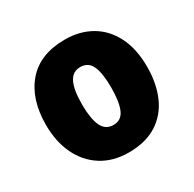

<svg xmlns="http://www.w3.org/2000/svg" viewBox="-131 -751 855 847"><g transform="rotate(-30 296.5 -327.5)"><path d="M553 -329Q553 -244 524.5 -179Q496 -114 438.5 -77.5Q381 -41 295 -41Q216 -41 158 -77.5Q100 -114 69 -179Q38 -244 38 -329Q38 -460 104.5 -537Q171 -614 298 -614Q373 -614 430.5 -581Q488 -548 520.5 -484Q553 -420 553 -329ZM221 -328Q221 -256 238.5 -218Q256 -180 297 -180Q337 -180 353.5 -218Q370 -256 370 -329Q370 -401 353.5 -438Q337 -475 296 -475Q257 -475 239 -438.5Q221 -402 221 -328Z"/></g></svg>

Font: Noto Sans Tamil UI SemiCondensed Black
Style: Regular
Weight: 900
Width: 4
Designer: Jelle Bosma - Monotype Design Team
Foundry: Monotype Imaging Inc.
Version: Version 2.004; ttfautohint (v1.8.4.7-5d5b)